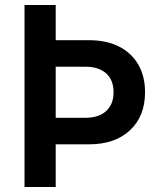

<svg xmlns="http://www.w3.org/2000/svg" viewBox="-20 -750 640 770"><path d="M78.3 0V-730H203.4V-588.8H337.1Q406.6 -588.8 456.9 -563.5Q507.1 -538.2 534.4 -491.4Q561.7 -444.7 561.7 -380Q561.7 -283.7 501.2 -227.5Q440.8 -171.2 337.1 -171.2H203.4V0ZM203.4 -277.6H322.5Q376.4 -277.6 405.9 -304.8Q435.4 -332 435.4 -380Q435.4 -429 405.7 -455.7Q376 -482.4 322.5 -482.4H203.4Z"/></svg>

Font: Atlassian Mono
Style: Regular
Weight: 400
Monospace: yes
Designer: Philipp Nurullin, Konstantin Bulenkov
Foundry: Modifications by Atlassian Pty Ltd, manufactured by JetBrains
Version: Version 2.304